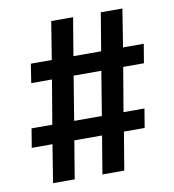

<svg xmlns="http://www.w3.org/2000/svg" viewBox="-79 -787 759 839"><g transform="rotate(-10 300.0 -367.5)"><path d="M89 -18 116 -186H24L38 -270H130L163 -465H71L84 -549H177L204 -717H301L273 -549H396L424 -717H520L493 -549H585L571 -465H479L446 -270H539L525 -186H433L405 -18H308L336 -186H213L185 -18ZM227 -270H350L382 -465H259Z"/></g></svg>

Font: Iosevka Slab MdExObl
Style: Regular
Weight: 500
Width: 7
Italic angle: -9°
Monospace: yes
Designer: Belleve Invis
Foundry: Belleve Invis
Version: Version 11.1.1; ttfautohint (v1.8.3)